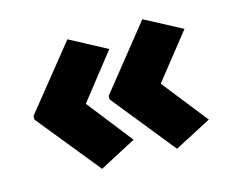

<svg xmlns="http://www.w3.org/2000/svg" viewBox="-76 -678 832 693"><g transform="rotate(-15 340.5 -332.0)"><path d="M36 -338V-325L226 -90L363 -162L230 -332L363 -501L226 -574ZM317 -338V-325L506 -90L644 -162L510 -332L644 -501L506 -574Z"/></g></svg>

Font: Noto Sans Tamil UI Black
Style: Regular
Weight: 900
Designer: Jelle Bosma - Monotype Design Team
Foundry: Monotype Imaging Inc.
Version: Version 2.004